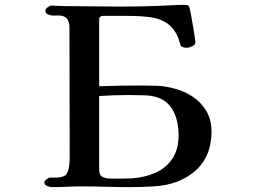

<svg xmlns="http://www.w3.org/2000/svg" viewBox="-20 -769 1040 788"><path d="M713 -214Q713 -288 678.5 -333Q644 -378 565 -378Q552 -378 538.5 -378.5Q525 -379 511 -379Q480 -379 449 -378Q418 -377 387 -375V-72Q387 -49 402 -42.5Q417 -36 436 -36Q458 -36 479 -36Q500 -36 522 -37Q576 -41 619 -60.5Q662 -80 687.5 -118Q713 -156 713 -214ZM848 -229Q848 -79 706 -23Q663 -7 611 -4Q559 -1 513 -1Q463 -1 413 -2.5Q363 -4 313 -4Q283 -4 252.5 -2.5Q222 -1 192 -1Q184 -1 173 -6Q162 -11 162 -21Q162 -26 171 -33Q180 -40 185 -40H198Q230 -39 245 -47.5Q260 -56 264 -90Q266 -106 266 -122Q266 -138 266 -154Q266 -280 265.5 -406Q265 -532 265 -658Q265 -672 260 -684Q255 -696 241 -702Q231 -706 220 -705.5Q209 -705 198 -705Q189 -705 177.5 -709.5Q166 -714 166 -725Q166 -732 175.5 -739Q185 -746 191 -746Q204 -746 216.5 -745Q229 -744 242 -744Q301 -744 360 -743Q419 -742 477 -742Q556 -742 635 -745Q660 -746 685 -747.5Q710 -749 735 -749Q740 -749 746.5 -748.5Q753 -748 756 -742Q758 -739 762 -718.5Q766 -698 770.5 -671.5Q775 -645 778.5 -623Q782 -601 782 -596Q782 -585 769 -579Q756 -573 747 -573Q741 -573 734 -574.5Q727 -576 722 -580Q721 -582 720 -586.5Q719 -591 718 -594Q709 -627 690 -651Q671 -675 638 -688Q618 -696 588.5 -699.5Q559 -703 528.5 -703.5Q498 -704 475 -704Q470 -704 451.5 -704Q433 -704 416 -704Q399 -704 396 -703Q387 -698 387 -691V-415Q471 -418 555 -418Q587 -418 620.5 -417Q654 -416 686 -408Q731 -398 767.5 -374.5Q804 -351 826 -315Q848 -279 848 -229Z"/></svg>

Font: Kaisei Opti
Style: Bold
Weight: 700
Designer: Font-Kai, 金井和夫
Foundry: KAZUO KANAI
Version: Version 5.003